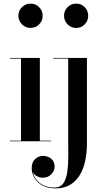

<svg xmlns="http://www.w3.org/2000/svg" viewBox="-20 -780 609 1060"><path d="M148.5 -626Q121 -626 101.2 -645.8Q81.5 -665.5 81.5 -693Q81.5 -721 101.2 -740.5Q121 -760 148.5 -760Q176.5 -760 196 -740.5Q215.5 -721 215.5 -693Q215.5 -665 196 -645.5Q176.5 -626 148.5 -626ZM200 -460V-3.5H262V0H34.5V-3.5H96V-456.5H34.5V-460ZM286 260Q244.5 260 215.2 244.5Q186 229 170.5 203.2Q155 177.5 155 148Q155 115.5 174 98Q193 80.5 219 80.5Q233.5 80.5 248 87Q262.5 93.5 272 106.8Q281.5 120 281.5 141Q281.5 163 263.2 182Q245 201 217 201Q200.5 201 186.8 194.2Q173 187.5 164.5 175.8Q156 164 156 148H159Q159 177.5 174 202Q189 226.5 216.2 241Q243.5 255.5 279.5 255.5Q314 255.5 330.5 230.8Q347 206 352.2 165.2Q357.5 124.5 357 75.8Q356.5 27 356.5 -20.5V-456.5H274V-460H460V11.5Q460 60.5 451 105.2Q442 150 421.5 184.8Q401 219.5 368 239.8Q335 260 286 260ZM400.5 -625.5Q372.5 -625.5 353 -645.5Q333.5 -665.5 333.5 -693Q333.5 -721 353 -740.5Q372.5 -760 400.5 -760Q428.5 -760 447.8 -740.5Q467 -721 467 -693Q467 -665.5 447.8 -645.5Q428.5 -625.5 400.5 -625.5Z"/></svg>

Font: Bodoni Moda 48pt Medium
Style: Regular
Weight: 500
Designer: Owen Earl
Foundry: indestructible type
Version: Version 2.005